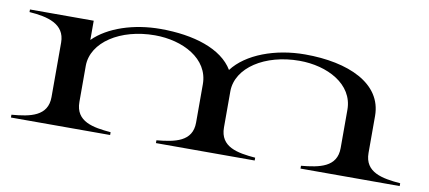

<svg xmlns="http://www.w3.org/2000/svg" viewBox="-54 -695 1953 875"><g transform="rotate(10 922.5 -258.0)"><path d="M27 -13V0H486V-13C404 -20 322 -33 322 -124V-292C323 -401 449 -483 609 -483C737 -483 862 -420 862 -301V-124C862 -35 782 -21 698 -13V0H1155V-13C1071 -20 991 -34 991 -124V-292C992 -401 1118 -483 1278 -483C1406 -483 1531 -420 1531 -301V-124C1531 -35 1451 -21 1367 -13V0H1826V-13C1742 -20 1660 -34 1660 -124V-295C1660 -446 1498 -516 1298 -516C1161 -516 1030 -468 968 -386C915 -475 783 -516 629 -516C506 -516 389 -478 322 -411V-500H27V-488C111 -482 193 -463 193 -376V-124C193 -35 113 -20 27 -13Z"/></g></svg>

Font: Sprat Extended Medium
Style: Regular
Weight: 500
Width: 9
Designer: Ethan Nakache
Foundry: Collletttivo
Version: Version 2.000;Glyphs 3.2 (3217)